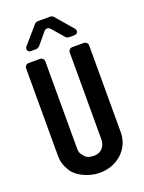

<svg xmlns="http://www.w3.org/2000/svg" viewBox="-160 -932 758 1013"><g transform="rotate(-20 219.0 -426.0)"><path d="M396 -157V-645C396 -657 386 -667 374 -667H309C297 -667 287 -657 287 -645V-157C287 -125 268 -89 221 -89C197 -89 181 -95 171 -107C152 -129 150 -136 150 -157V-645C150 -657 140 -667 128 -667H64C52 -667 42 -657 42 -645V-157C42 -124 47 -101 70 -64C95 -24 162 6 220 6C320 6 396 -65 396 -157ZM235 -797 293 -730C296 -726 306 -722 310 -722H342C359 -722 367 -740 356 -753L273 -850C270 -854 260 -858 256 -858H184C180 -858 170 -854 167 -850L83 -753C72 -740 80 -722 97 -722H128C132 -722 142 -727 145 -730L201 -797C210 -808 226 -808 235 -797Z"/></g></svg>

Font: DIN Rundschrift
Style: Mittel
Weight: 400
Version: Version 1.027